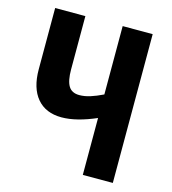

<svg xmlns="http://www.w3.org/2000/svg" viewBox="-107 -802 797 890"><g transform="rotate(15 291.5 -357.0)"><path d="M516 0H372V-273Q326 -253 284.5 -242.5Q243 -232 207 -232Q131 -232 89.5 -281Q48 -330 48 -420V-714H193V-458Q193 -404 208.5 -378.5Q224 -353 260 -353Q285 -353 312 -361.5Q339 -370 372 -386V-714H516Z"/></g></svg>

Font: Noto Sans Display Condensed
Style: Bold
Weight: 700
Width: 3
Designer: Monotype Design Team
Foundry: Monotype Imaging Inc.
Version: Version 2.003